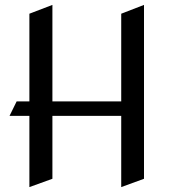

<svg xmlns="http://www.w3.org/2000/svg" viewBox="-20 -750 698 784"><path d="M475 -694V-336H194V-730L100 -694V-336H48L19 -277H100V14L194 -20V-277H475V14L568 -20V-730Z"/></svg>

Font: Amita
Style: Regular
Weight: 400
Designer: Eduardo Rodriguez Tunni, Modular Infotech, Brian J. Bonislawsky
Foundry: Eduardo Rodriguez Tunni, Modular Infotech, Brian J. Bonislawsky
Version: Version 1.004